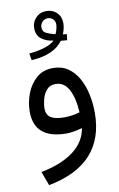

<svg xmlns="http://www.w3.org/2000/svg" viewBox="-101 -728 646 1044"><g transform="rotate(-10 222.0 -205.5)"><path d="M316.4 -497.6Q306.2 -498 298.8 -498.8Q291.5 -499.5 281.7 -500.5Q231.9 -431.2 107.4 -424.3L101.1 -461.9Q149.9 -466.3 187.5 -478.3Q225.1 -490.2 242.7 -508.8Q208.5 -511.2 179.7 -531.2Q150.9 -551.3 150.9 -593.3Q150.9 -626 173.8 -649.7Q196.8 -673.3 231.4 -673.3Q266.1 -673.3 289.1 -651.1Q312 -628.9 312 -592.8Q312 -565.4 298.8 -532.7Q305.7 -531.7 320.3 -530.3ZM259.8 -540.5Q265.1 -552.7 269 -566.7Q272.9 -580.6 272.9 -592.3Q272.9 -610.8 261.5 -622.1Q250 -633.3 233.4 -633.3Q214.4 -633.3 202.4 -620.1Q190.4 -606.9 190.4 -591.3Q190.4 -566.4 211.2 -556.6Q231.9 -546.9 259.8 -540.5ZM396 -83.5Q396 201.7 83 261.7L54.2 184.1Q166.5 162.6 233.4 112.5Q300.3 62.5 312.5 -13.2Q293.9 -7.3 269.5 -2.9Q245.1 1.5 226.6 1.5Q48.3 1.5 48.3 -149.9Q48.3 -200.2 66.9 -249Q85.4 -297.9 122.1 -329.8Q158.7 -361.8 213.4 -361.8Q261.7 -361.8 296.1 -338.1Q330.6 -314.5 352.8 -274.4Q375 -234.4 385.5 -184.8Q396 -135.3 396 -83.5ZM229 -86.9Q272 -86.9 314.5 -99.6Q309.6 -181.6 284.2 -227.8Q258.8 -273.9 212.4 -273.9Q180.2 -273.9 162.4 -252.7Q144.5 -231.4 137.5 -203.1Q130.4 -174.8 130.4 -152.8Q130.4 -117.2 154.8 -102.1Q179.2 -86.9 229 -86.9Z"/></g></svg>

Font: Vazirmatn FD
Style: Regular
Weight: 400
Designer: Saber Rastikerdar
Foundry: Saber Rastikerdar
Version: Version 33.001